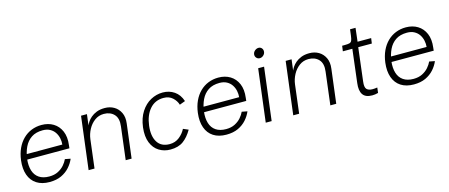

<svg xmlns="http://www.w3.org/2000/svg" viewBox="-46 -1214 4116 1760"><g transform="rotate(-15 2012.5 -333.5)"><path d="M261 13Q188 13 139 -18.5Q90 -50 69 -109Q48 -168 58 -248Q66 -310 88.5 -358.5Q111 -407 146 -441.5Q181 -476 226 -494Q271 -512 322 -512Q386 -512 433.5 -483Q481 -454 504.5 -399.5Q528 -345 518 -267L515 -239H104L110 -289H461Q464 -319 457.5 -349.5Q451 -380 434 -405.5Q417 -431 388.5 -446.5Q360 -462 320 -462Q255 -462 212.5 -433.5Q170 -405 146.5 -356Q123 -307 115 -245Q108 -182 122.5 -135Q137 -88 174.5 -62.5Q212 -37 271 -37Q319 -37 354.5 -55Q390 -73 413.5 -100Q437 -127 449 -154L501 -144Q484 -103 452 -67Q420 -31 373 -9Q326 13 261 13Z M633 0 695 -500H751L738 -396Q743 -409 755.5 -428.5Q768 -448 790 -467Q812 -486 844.5 -499Q877 -512 922 -512Q971 -512 1009.5 -489.5Q1048 -467 1068.5 -424.5Q1089 -382 1081 -322L1041 0H985L1023 -310Q1033 -386 997 -424Q961 -462 900 -462Q851 -462 813 -434Q775 -406 751.5 -362Q728 -318 722 -270L689 0Z M1650 -383 1596 -363Q1585 -401 1552 -431.5Q1519 -462 1466 -462Q1386 -462 1336 -404.5Q1286 -347 1274 -250Q1262 -153 1298 -95.5Q1334 -38 1414 -38Q1467 -38 1506 -69Q1545 -100 1566 -142L1615 -121Q1578 -57 1530.5 -22.5Q1483 12 1408 12Q1348 12 1300.5 -17.5Q1253 -47 1229.5 -105.5Q1206 -164 1216 -250Q1227 -336 1265 -394.5Q1303 -453 1357.5 -482.5Q1412 -512 1472 -512Q1534 -512 1581.5 -479.5Q1629 -447 1650 -383Z M1939 13Q1866 13 1817 -18.5Q1768 -50 1747 -109Q1726 -168 1736 -248Q1744 -310 1766.5 -358.5Q1789 -407 1824 -441.5Q1859 -476 1904 -494Q1949 -512 2000 -512Q2064 -512 2111.5 -483Q2159 -454 2182.5 -399.5Q2206 -345 2196 -267L2193 -239H1782L1788 -289H2139Q2142 -319 2135.5 -349.5Q2129 -380 2112 -405.5Q2095 -431 2066.5 -446.5Q2038 -462 1998 -462Q1933 -462 1890.5 -433.5Q1848 -405 1824.5 -356Q1801 -307 1793 -245Q1786 -182 1800.5 -135Q1815 -88 1852.5 -62.5Q1890 -37 1949 -37Q1997 -37 2032.5 -55Q2068 -73 2091.5 -100Q2115 -127 2127 -154L2179 -144Q2162 -103 2130 -67Q2098 -31 2051 -9Q2004 13 1939 13Z M2415 -585Q2396 -585 2383.5 -599Q2371 -613 2373 -632Q2375 -652 2391.5 -666Q2408 -680 2427 -680Q2446 -680 2457.5 -666Q2469 -652 2467 -632Q2465 -613 2449.5 -599Q2434 -585 2415 -585ZM2314 0 2376 -500H2432L2370 0Z M2575 0 2637 -500H2693L2680 -396Q2685 -409 2697.5 -428.5Q2710 -448 2732 -467Q2754 -486 2786.5 -499Q2819 -512 2864 -512Q2913 -512 2951.5 -489.5Q2990 -467 3010.5 -424.5Q3031 -382 3023 -322L2983 0H2927L2965 -310Q2975 -386 2939 -424Q2903 -462 2842 -462Q2793 -462 2755 -434Q2717 -406 2693.5 -362Q2670 -318 2664 -270L2631 0Z M3323 11Q3259 11 3234 -26Q3209 -63 3218 -133L3256 -449H3166L3173 -500H3196Q3227 -500 3242.5 -504Q3258 -508 3264.5 -523Q3271 -538 3275 -570L3282 -627H3334L3319 -499H3448L3441 -449H3312L3274 -134Q3267 -79 3285 -61Q3303 -43 3339 -43Q3349 -43 3361 -44Q3373 -45 3385 -47L3379 3Q3366 7 3350.5 9Q3335 11 3323 11Z M3718 13Q3645 13 3596 -18.5Q3547 -50 3526 -109Q3505 -168 3515 -248Q3523 -310 3545.5 -358.5Q3568 -407 3603 -441.5Q3638 -476 3683 -494Q3728 -512 3779 -512Q3843 -512 3890.5 -483Q3938 -454 3961.5 -399.5Q3985 -345 3975 -267L3972 -239H3561L3567 -289H3918Q3921 -319 3914.5 -349.5Q3908 -380 3891 -405.5Q3874 -431 3845.5 -446.5Q3817 -462 3777 -462Q3712 -462 3669.5 -433.5Q3627 -405 3603.5 -356Q3580 -307 3572 -245Q3565 -182 3579.5 -135Q3594 -88 3631.5 -62.5Q3669 -37 3728 -37Q3776 -37 3811.5 -55Q3847 -73 3870.5 -100Q3894 -127 3906 -154L3958 -144Q3941 -103 3909 -67Q3877 -31 3830 -9Q3783 13 3718 13Z"/></g></svg>

Font: Inclusive Sans Light
Style: Italic
Weight: 300
Italic angle: -7°
Designer: Olivia King
Foundry: Olivia King
Version: Version 2.004